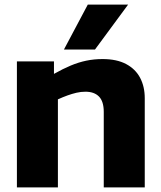

<svg xmlns="http://www.w3.org/2000/svg" viewBox="-20 -809 697 829"><path d="M53 0V-544H213V-490Q252 -512 285.5 -526Q319 -540 352.5 -547Q386 -554 423 -554Q484 -554 524.5 -532.5Q565 -511 585 -473Q605 -435 605 -385V0H428V-326Q428 -371 407.5 -392Q387 -413 349 -413Q329 -413 310 -408.5Q291 -404 271.5 -397Q252 -390 230 -380V0ZM256 -595 359 -789H533L390 -595Z"/></svg>

Font: Georama SemiExpanded
Style: Bold
Weight: 700
Width: 6
Designer: Jean-Baptiste Levee
Foundry: Production Type
Version: Version 1.001